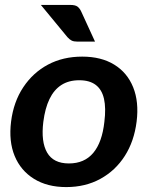

<svg xmlns="http://www.w3.org/2000/svg" viewBox="-20 -752 601 780"><path d="M314 -522Q391 -522 444 -489.5Q497 -457 521 -397.5Q545 -338 535 -258Q525 -178 487 -118.5Q449 -59 388 -25.5Q327 8 249 8Q172 8 118 -25.5Q64 -59 39.5 -118.5Q15 -178 25 -258Q35 -338 74.5 -397.5Q114 -457 175 -489.5Q236 -522 314 -522ZM260 -88Q323 -88 359 -131Q395 -174 404 -257Q411 -313 402.5 -350.5Q394 -388 369 -407Q344 -426 302 -426Q259 -426 229 -406.5Q199 -387 181 -349.5Q163 -312 156 -257Q146 -176 171.5 -132Q197 -88 260 -88ZM146 -732H265Q286 -732 295 -725Q304 -718 310 -705L366 -583H294Q280 -583 271.5 -587Q263 -591 254 -601Z"/></svg>

Font: Aleo
Style: Bold Italic
Weight: 700
Italic angle: -7°
Version: Version 2.001;gftools[0.9.29]